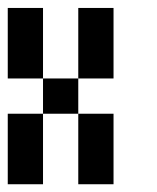

<svg xmlns="http://www.w3.org/2000/svg" viewBox="-20 -475 404 495"><path d="M0 -454.5H90.9V-363.6H0ZM0 -363.6H90.9V-272.7H0ZM181.8 -454.5H272.7V-363.6H181.8ZM181.8 -363.6H272.7V-272.7H181.8ZM90.9 -272.7H181.8V-181.8H90.9ZM0 -181.8H90.9V-90.9H0ZM0 -90.9H90.9V0H0ZM181.8 -181.8H272.7V-90.9H181.8ZM181.8 -90.9H272.7V0H181.8Z"/></svg>

Font: Micro 5
Style: Regular
Weight: 400
Designer: Sarah Cadigan-Fried
Version: Version 1.000; ttfautohint (v1.8.4.7-5d5b)